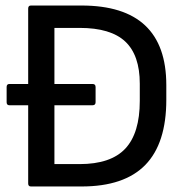

<svg xmlns="http://www.w3.org/2000/svg" viewBox="-20 -675 683 695"><path d="M92 0Q82 0 82 -11V-294H14Q4 -294 4 -305V-360Q4 -371 14 -371H82V-644Q82 -655 92 -655H275Q582 -655 582 -367V-314Q582 -156 506 -78Q430 0 275 0ZM177 -81H268Q381 -81 433.5 -137Q486 -193 486 -310V-372Q486 -475 433.5 -524.5Q381 -574 268 -574H177V-371H315Q326 -371 326 -360V-305Q326 -294 315 -294H177Z"/></svg>

Font: Sofia Sans Medium
Style: Regular
Weight: 500
Designer: Botio Nikoltchev, Ani Petrova
Foundry: lettersoup
Version: Version 4.101; ttfautohint (v1.8.4.7-5d5b)